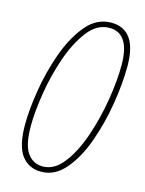

<svg xmlns="http://www.w3.org/2000/svg" viewBox="-112 -793 655 870"><g transform="rotate(15 215.0 -357.5)"><path d="M422 -552Q422 -725 301 -725Q233 -725 184 -666.5Q135 -608 103.5 -520Q72 -432 57 -339.5Q42 -247 42 -178Q42 -79 75 -34.5Q108 10 167 10Q231 10 279 -46Q327 -102 358.5 -189.5Q390 -277 406 -374Q422 -471 422 -552ZM69 -178Q69 -243 83 -331.5Q97 -420 126 -504Q155 -588 198 -644Q241 -700 299 -700Q395 -700 395 -550Q395 -478 380 -386.5Q365 -295 336 -210Q307 -125 264.5 -70Q222 -15 168 -15Q122 -15 95.5 -53Q69 -91 69 -178Z"/></g></svg>

Font: Noto Sans Display SemiCondensed Thin
Style: Italic
Weight: 250
Width: 4
Designer: Monotype Design team
Foundry: Monotype Imaging Inc.
Version: 1.000